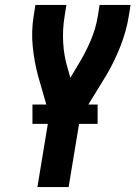

<svg xmlns="http://www.w3.org/2000/svg" viewBox="-20 -755 547 775"><path d="M131 0 179 -291 133 -451Q118 -508 112 -568.5Q106 -629 116 -691L123 -735H248L241 -691Q232 -637 235 -583Q238 -529 253 -480L264 -441L295 -493Q324 -540 345.5 -590Q367 -640 375 -691L382 -735H507L500 -691Q490 -629 466 -568Q442 -507 408 -449Q406 -446 404.5 -443.5Q403 -441 401 -438L303 -278L257 0ZM374 -255H111V-333H374Z"/></svg>

Font: Iosevka Term Curly XBd Obl
Style: Regular
Weight: 800
Italic angle: -9°
Designer: Belleve Invis
Foundry: Belleve Invis
Version: Version 32.3.0